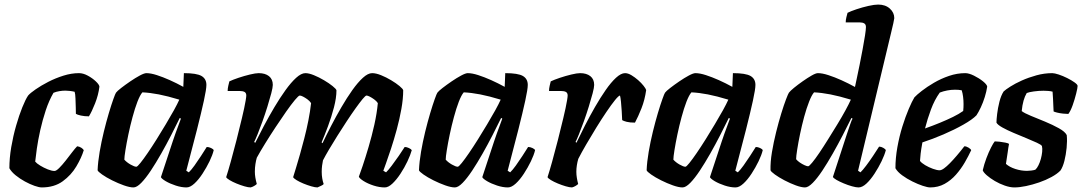

<svg xmlns="http://www.w3.org/2000/svg" viewBox="-20 -820 4734 840"><path d="M162.5 0Q151 0 131 -7Q111 -14 89 -26Q67 -38 48.5 -53Q30 -68 21 -84Q21 -128 29.2 -176.5Q37.5 -225 50.5 -270.2Q63.5 -315.5 77.5 -350.2Q91.5 -385 103 -402Q112.5 -413 136 -429.2Q159.5 -445.5 191 -461.8Q222.5 -478 257.5 -489Q292.5 -500 325.5 -500Q344 -500 364.2 -489Q384.5 -478 399.2 -464Q414 -450 415 -441Q410.5 -404.5 396 -367.8Q381.5 -331 369 -311Q349.5 -311 333.8 -314.5Q318 -318 312 -322Q312 -330.5 311.5 -349.8Q311 -369 310.2 -389.2Q309.5 -409.5 306.5 -418.5Q296 -421 285.2 -422.2Q274.5 -423.5 266 -423.5Q253.5 -423.5 239.8 -421.2Q226 -419 214 -414Q194.5 -380.5 180.2 -337.5Q166 -294.5 156.2 -250.8Q146.5 -207 141.2 -170.2Q136 -133.5 134 -113Q140.5 -105 156 -95.5Q171.5 -86 189 -79Q206.5 -72 218.5 -72Q226 -72 239.2 -85.2Q252.5 -98.5 267.2 -117.2Q282 -136 295.5 -153.8Q309 -171.5 317.5 -180Q327.5 -179 335.8 -173.5Q344 -168 346.5 -163Q336.5 -130 314 -92Q291.5 -54 254.5 -27Q217.5 0 162.5 0Z M564 0Q547.5 0 522 -9Q496.5 -18 470.5 -31Q444.5 -44 426.8 -56.5Q409 -69 407 -75Q408.5 -112 416 -155.8Q423.5 -199.5 434.2 -243.5Q445 -287.5 456 -324.5Q467 -361.5 475.8 -386Q484.5 -410.5 487.5 -414.5Q492.5 -421.5 510.2 -435.2Q528 -449 550 -464Q572 -479 591.5 -489.5Q611 -500 620.5 -500Q639.5 -500 666 -491.5Q692.5 -483 722.8 -469.5Q753 -456 782 -440L784.5 -500Q840.5 -500 861.8 -487.5Q883 -475 883 -448.5Q883 -430 872 -379.5Q861 -329 841.5 -251.8Q822 -174.5 795 -73L806 -66Q817 -76.5 831 -96Q845 -115.5 859.5 -137.8Q874 -160 884.5 -177Q893.5 -177 903.2 -172.5Q913 -168 915 -163Q910 -142 896.8 -114.5Q883.5 -87 866.2 -60.5Q849 -34 830.5 -17Q812 0 796 0Q774 0 748.8 -8.2Q723.5 -16.5 705.2 -27.2Q687 -38 684 -45L735.5 -201Q742 -220 747.5 -235.8Q753 -251.5 759 -267Q765 -282.5 771.5 -301L766.5 -304Q750 -270 729 -229Q708 -188 685 -147.5Q662 -107 639.8 -73.5Q617.5 -40 598 -20Q578.5 0 564 0ZM576.5 -90.5Q581 -90.5 594.2 -107Q607.5 -123.5 626 -150.5Q644.5 -177.5 665 -210.2Q685.5 -243 705.2 -276Q725 -309 740.8 -337.5Q756.5 -366 764.5 -384Q713.5 -399.5 674.8 -407Q636 -414.5 603 -416Q592.5 -404 581.2 -374.8Q570 -345.5 559.8 -307.5Q549.5 -269.5 541.5 -231.2Q533.5 -193 528.8 -163.2Q524 -133.5 524 -121.5Q534 -110 551 -100.2Q568 -90.5 576.5 -90.5Z M1076.5 0Q1066 0 1049 -5Q1032 -10 1014.5 -17.2Q997 -24.5 984.2 -32.2Q971.5 -40 969.5 -45Q978 -71 989.8 -113.5Q1001.5 -156 1014.5 -206.2Q1027.5 -256.5 1038.5 -303.5Q1044 -326 1048.2 -346.2Q1052.5 -366.5 1055 -381.5Q1057.5 -396.5 1057.5 -402Q1057.5 -413.5 1049.8 -417.8Q1042 -422 1027 -422H976Q976 -432.5 978.8 -444.8Q981.5 -457 983.5 -464Q998 -471 1023.2 -479.5Q1048.5 -488 1073.5 -494Q1098.5 -500 1112 -500Q1140 -500 1156.8 -486.8Q1173.5 -473.5 1173.5 -448.5Q1173.5 -437.5 1166.8 -411.8Q1160 -386 1150 -353.8Q1140 -321.5 1128.5 -289.5Q1117 -257.5 1107 -232.8Q1097 -208 1092 -199L1096.5 -195Q1113.5 -229.5 1135 -270Q1156.5 -310.5 1180.5 -351Q1204.5 -391.5 1228.8 -425.2Q1253 -459 1275.5 -479.5Q1298 -500 1316 -500Q1331.5 -500 1353.5 -491Q1375.5 -482 1397.5 -469Q1419.5 -456 1435 -443.5Q1450.5 -431 1452 -425Q1452 -392 1441 -350Q1430 -308 1414.8 -267.2Q1399.5 -226.5 1387 -197L1391 -193.5Q1407.5 -228.5 1428.8 -269.5Q1450 -310.5 1473.8 -351.2Q1497.5 -392 1521.5 -425.8Q1545.5 -459.5 1567.8 -479.8Q1590 -500 1608 -500Q1625 -500 1647.2 -491Q1669.5 -482 1691.2 -469Q1713 -456 1728 -443.5Q1743 -431 1744 -425Q1744 -388 1736 -343.2Q1728 -298.5 1715.8 -253.5Q1703.5 -208.5 1690.8 -169.8Q1678 -131 1668.5 -104.8Q1659 -78.5 1657 -73L1669 -66Q1679 -75.5 1694 -95.5Q1709 -115.5 1724.8 -138.2Q1740.5 -161 1750.5 -177Q1759.5 -177 1769.2 -172.2Q1779 -167.5 1781.5 -163Q1775.5 -141.5 1762.5 -114Q1749.5 -86.5 1732.2 -60.2Q1715 -34 1697 -17Q1679 0 1663.5 0Q1640 0 1614.5 -8.2Q1589 -16.5 1571 -27.8Q1553 -39 1550 -47Q1555 -60 1566.8 -94.8Q1578.5 -129.5 1592.5 -176.8Q1606.5 -224 1617.8 -274.5Q1629 -325 1633 -369Q1627 -378 1617 -385.2Q1607 -392.5 1597.8 -397.2Q1588.5 -402 1583.5 -402Q1579 -402 1566.2 -386.5Q1553.5 -371 1535.2 -345.5Q1517 -320 1496.5 -288.8Q1476 -257.5 1456 -225.8Q1436 -194 1419.5 -166Q1403 -138 1393 -118.5Q1391 -109 1389.2 -95.8Q1387.5 -82.5 1387.5 -68.5Q1387.5 -53 1389.8 -39.8Q1392 -26.5 1396 -15Q1395 -12 1385.5 -7.5Q1376 -3 1369 0Q1358.5 0 1341.5 -5Q1324.5 -10 1307 -17.2Q1289.5 -24.5 1277 -32.2Q1264.5 -40 1262.5 -45Q1267.5 -60.5 1275.2 -86.2Q1283 -112 1292.5 -145Q1302 -178 1311.5 -215.5Q1321.5 -254 1329.2 -293.2Q1337 -332.5 1341 -369Q1334.5 -378.5 1324.5 -385.8Q1314.5 -393 1305.5 -397.5Q1296.5 -402 1291.5 -402Q1286.5 -402 1270.2 -382.5Q1254 -363 1232 -331.8Q1210 -300.5 1185.8 -263.8Q1161.5 -227 1139.8 -191.8Q1118 -156.5 1103.5 -130Q1100 -118 1097.5 -102.2Q1095 -86.5 1095 -69Q1095 -56.5 1097.2 -43Q1099.5 -29.5 1103.5 -15Q1099.5 -11 1092 -6.5Q1084.5 -2 1076.5 0Z M1970 0Q1953.5 0 1928 -9Q1902.5 -18 1876.5 -31Q1850.5 -44 1832.8 -56.5Q1815 -69 1813 -75Q1814.5 -112 1822 -155.8Q1829.5 -199.5 1840.2 -243.5Q1851 -287.5 1862 -324.5Q1873 -361.5 1881.8 -386Q1890.5 -410.5 1893.5 -414.5Q1898.5 -421.5 1916.2 -435.2Q1934 -449 1956 -464Q1978 -479 1997.5 -489.5Q2017 -500 2026.5 -500Q2045.5 -500 2072 -491.5Q2098.5 -483 2128.8 -469.5Q2159 -456 2188 -440L2190.5 -500Q2246.5 -500 2267.8 -487.5Q2289 -475 2289 -448.5Q2289 -430 2278 -379.5Q2267 -329 2247.5 -251.8Q2228 -174.5 2201 -73L2212 -66Q2223 -76.5 2237 -96Q2251 -115.5 2265.5 -137.8Q2280 -160 2290.5 -177Q2299.5 -177 2309.2 -172.5Q2319 -168 2321 -163Q2316 -142 2302.8 -114.5Q2289.5 -87 2272.2 -60.5Q2255 -34 2236.5 -17Q2218 0 2202 0Q2180 0 2154.8 -8.2Q2129.5 -16.5 2111.2 -27.2Q2093 -38 2090 -45L2141.5 -201Q2148 -220 2153.5 -235.8Q2159 -251.5 2165 -267Q2171 -282.5 2177.5 -301L2172.5 -304Q2156 -270 2135 -229Q2114 -188 2091 -147.5Q2068 -107 2045.8 -73.5Q2023.5 -40 2004 -20Q1984.5 0 1970 0ZM1982.5 -90.5Q1987 -90.5 2000.2 -107Q2013.5 -123.5 2032 -150.5Q2050.5 -177.5 2071 -210.2Q2091.5 -243 2111.2 -276Q2131 -309 2146.8 -337.5Q2162.5 -366 2170.5 -384Q2119.5 -399.5 2080.8 -407Q2042 -414.5 2009 -416Q1998.5 -404 1987.2 -374.8Q1976 -345.5 1965.8 -307.5Q1955.5 -269.5 1947.5 -231.2Q1939.5 -193 1934.8 -163.2Q1930 -133.5 1930 -121.5Q1940 -110 1957 -100.2Q1974 -90.5 1982.5 -90.5Z M2482.5 0Q2472 0 2455 -5Q2438 -10 2420.5 -17.2Q2403 -24.5 2390.2 -32.2Q2377.5 -40 2375.5 -45Q2384 -71 2395.8 -113.5Q2407.5 -156 2420.5 -206.2Q2433.5 -256.5 2444.5 -303.5Q2450 -326 2454.2 -346.2Q2458.5 -366.5 2461 -381.5Q2463.5 -396.5 2463.5 -402Q2463.5 -413.5 2455.8 -417.8Q2448 -422 2433 -422H2382Q2382 -432.5 2384.8 -444.8Q2387.5 -457 2389.5 -464Q2404 -471 2429.2 -479.5Q2454.5 -488 2479.5 -494Q2504.5 -500 2518 -500Q2546 -500 2562.8 -486.8Q2579.5 -473.5 2579.5 -448.5Q2579.5 -437.5 2572.8 -411.8Q2566 -386 2556 -353.8Q2546 -321.5 2534.5 -289.5Q2523 -257.5 2513 -232.8Q2503 -208 2498 -199L2502 -195.5Q2518.5 -230 2539.2 -270.8Q2560 -311.5 2583.2 -352Q2606.5 -392.5 2629.8 -426Q2653 -459.5 2675 -479.8Q2697 -500 2714.5 -500Q2727.5 -500 2742.5 -491Q2757.5 -482 2771.8 -469.5Q2786 -457 2795.8 -444.5Q2805.5 -432 2807 -426Q2801 -383 2786.5 -346.2Q2772 -309.5 2758 -283.5Q2736 -283.5 2722 -287Q2708 -290.5 2702 -294.5Q2701.5 -313 2700 -334.2Q2698.5 -355.5 2696.8 -374.5Q2695 -393.5 2692.5 -402Q2686.5 -401.5 2670.5 -381.8Q2654.5 -362 2633 -330.2Q2611.5 -298.5 2588.5 -261.2Q2565.5 -224 2544.8 -188.2Q2524 -152.5 2510 -125Q2506 -111.5 2503.8 -97.2Q2501.5 -83 2501.5 -68.5Q2501.5 -55 2503.8 -41.5Q2506 -28 2509.5 -15Q2505.5 -11 2498 -6.5Q2490.5 -2 2482.5 0Z M2966 0Q2949.5 0 2924 -9Q2898.5 -18 2872.5 -31Q2846.5 -44 2828.8 -56.5Q2811 -69 2809 -75Q2810.5 -112 2818 -155.8Q2825.5 -199.5 2836.2 -243.5Q2847 -287.5 2858 -324.5Q2869 -361.5 2877.8 -386Q2886.5 -410.5 2889.5 -414.5Q2894.5 -421.5 2912.2 -435.2Q2930 -449 2952 -464Q2974 -479 2993.5 -489.5Q3013 -500 3022.5 -500Q3041.5 -500 3068 -491.5Q3094.5 -483 3124.8 -469.5Q3155 -456 3184 -440L3186.5 -500Q3242.5 -500 3263.8 -487.5Q3285 -475 3285 -448.5Q3285 -430 3274 -379.5Q3263 -329 3243.5 -251.8Q3224 -174.5 3197 -73L3208 -66Q3219 -76.5 3233 -96Q3247 -115.5 3261.5 -137.8Q3276 -160 3286.5 -177Q3295.5 -177 3305.2 -172.5Q3315 -168 3317 -163Q3312 -142 3298.8 -114.5Q3285.5 -87 3268.2 -60.5Q3251 -34 3232.5 -17Q3214 0 3198 0Q3176 0 3150.8 -8.2Q3125.5 -16.5 3107.2 -27.2Q3089 -38 3086 -45L3137.5 -201Q3144 -220 3149.5 -235.8Q3155 -251.5 3161 -267Q3167 -282.5 3173.5 -301L3168.5 -304Q3152 -270 3131 -229Q3110 -188 3087 -147.5Q3064 -107 3041.8 -73.5Q3019.5 -40 3000 -20Q2980.5 0 2966 0ZM2978.5 -90.5Q2983 -90.5 2996.2 -107Q3009.5 -123.5 3028 -150.5Q3046.5 -177.5 3067 -210.2Q3087.5 -243 3107.2 -276Q3127 -309 3142.8 -337.5Q3158.5 -366 3166.5 -384Q3115.5 -399.5 3076.8 -407Q3038 -414.5 3005 -416Q2994.5 -404 2983.2 -374.8Q2972 -345.5 2961.8 -307.5Q2951.5 -269.5 2943.5 -231.2Q2935.5 -193 2930.8 -163.2Q2926 -133.5 2926 -121.5Q2936 -110 2953 -100.2Q2970 -90.5 2978.5 -90.5Z M3502 0Q3486 0 3461.5 -9Q3437 -18 3412.2 -31Q3387.5 -44 3370.2 -56.5Q3353 -69 3351 -75Q3350 -110.5 3357.2 -154Q3364.5 -197.5 3375.5 -241.8Q3386.5 -286 3398 -323.5Q3409.5 -361 3419 -385.8Q3428.5 -410.5 3431.5 -414.5Q3437 -422 3453.8 -435.8Q3470.5 -449.5 3491.5 -464.2Q3512.5 -479 3530.8 -489.5Q3549 -500 3558.5 -500Q3577.5 -500 3604.5 -491.2Q3631.5 -482.5 3661.5 -469Q3691.5 -455.5 3720.5 -439.5Q3722.5 -449.5 3728.2 -475.8Q3734 -502 3740.8 -536.2Q3747.5 -570.5 3754 -604.5Q3760.5 -638.5 3764.5 -665Q3768.5 -691.5 3768.5 -701.5Q3768.5 -713 3761.2 -717.5Q3754 -722 3741.5 -722H3680Q3680 -733 3683 -744.8Q3686 -756.5 3688 -764Q3702 -771 3727.2 -779.5Q3752.5 -788 3779 -794Q3805.5 -800 3822 -800Q3853.5 -800 3873 -782.5Q3892.5 -765 3892.5 -740.5Q3892.5 -737 3888.2 -717.8Q3884 -698.5 3878.5 -676.5L3734 -73L3744.5 -66Q3754.5 -75.5 3769.2 -95Q3784 -114.5 3799.5 -137.8Q3815 -161 3826 -178.5Q3835 -178.5 3844.2 -173.2Q3853.5 -168 3855.5 -163Q3850 -142 3836.8 -114.5Q3823.5 -87 3806.2 -60.5Q3789 -34 3770.8 -17Q3752.5 0 3736 0Q3725.5 0 3707.5 -5Q3689.5 -10 3671 -17.8Q3652.5 -25.5 3639.2 -33.2Q3626 -41 3624 -46L3685 -233Q3693 -256.5 3699.5 -275.8Q3706 -295 3710 -301L3705 -304Q3688.5 -270 3667.2 -229Q3646 -188 3623 -147.5Q3600 -107 3577.8 -73.5Q3555.5 -40 3535.8 -20Q3516 0 3502 0ZM3515.5 -92.5Q3520 -92.5 3533.2 -108.5Q3546.5 -124.5 3564.8 -151.5Q3583 -178.5 3603.2 -211Q3623.5 -243.5 3643.5 -276.2Q3663.5 -309 3679 -337.5Q3694.5 -366 3702.5 -384Q3651.5 -399.5 3612.8 -407Q3574 -414.5 3541.5 -416Q3531 -404 3519.8 -375.2Q3508.5 -346.5 3498.2 -308.8Q3488 -271 3480.2 -233.5Q3472.5 -196 3467.8 -166Q3463 -136 3463 -123.5Q3469 -116 3479.2 -109Q3489.5 -102 3500 -97.2Q3510.5 -92.5 3515.5 -92.5Z M4049.5 0Q4038.5 0 4017.2 -7Q3996 -14 3971.8 -26Q3947.5 -38 3927 -53Q3906.5 -68 3897.5 -84Q3897.5 -128.5 3906 -176Q3914.5 -223.5 3928 -266.8Q3941.5 -310 3955.8 -343.5Q3970 -377 3980.5 -394Q3990.5 -405 4013 -422.5Q4035.5 -440 4066.2 -458Q4097 -476 4132.2 -488Q4167.5 -500 4203 -500Q4219 -500 4241.2 -489Q4263.5 -478 4280.8 -464Q4298 -450 4299 -441Q4296 -420 4288.5 -395.8Q4281 -371.5 4271 -350.2Q4261 -329 4252 -315.5Q4234 -297 4194.8 -274.8Q4155.5 -252.5 4107.8 -232Q4060 -211.5 4015.5 -197Q4009.5 -164 4007.8 -147.8Q4006 -131.5 4005 -116Q4011.5 -107 4027.5 -97.5Q4043.5 -88 4061.5 -81.5Q4079.5 -75 4090.5 -75Q4098.5 -75 4110 -83.2Q4121.5 -91.5 4136 -106.2Q4150.5 -121 4166.5 -139.8Q4182.5 -158.5 4199 -180Q4208 -180 4217.5 -174Q4227 -168 4229 -163Q4217.5 -138 4201 -109.5Q4184.5 -81 4162.5 -56Q4140.5 -31 4112.5 -15.5Q4084.5 0 4049.5 0ZM4027 -258Q4061 -270 4092 -282.8Q4123 -295.5 4149.5 -308.5Q4176 -321.5 4194 -334.5Q4195 -342.5 4195.2 -350Q4195.5 -357.5 4195.5 -365Q4195.5 -381 4193.5 -396.8Q4191.5 -412.5 4187.5 -425Q4180 -426.5 4172.8 -427Q4165.5 -427.5 4157.5 -427.5Q4141 -427.5 4124 -424.2Q4107 -421 4091.5 -415Q4068.5 -383 4053 -341.2Q4037.5 -299.5 4027 -258Z M4418 0Q4399 0 4376 -8Q4353 -16 4332.2 -28.2Q4311.5 -40.5 4297 -53.2Q4282.5 -66 4279.5 -75Q4285.5 -101.5 4295.5 -128Q4305.5 -154.5 4315.8 -174.5Q4326 -194.5 4332 -201.5Q4340 -201.5 4353.2 -200Q4366.5 -198.5 4378.8 -196Q4391 -193.5 4394.5 -190.5Q4391.5 -176 4388.5 -152.5Q4385.5 -129 4381 -103Q4396.5 -89 4422 -80.8Q4447.5 -72.5 4473 -72.5Q4481 -72.5 4491.5 -73.8Q4502 -75 4509.5 -77.5Q4517 -84 4523.2 -96.8Q4529.5 -109.5 4533.8 -125Q4538 -140.5 4539.5 -155.5Q4541 -170.5 4538.5 -181Q4536 -186.5 4516.5 -195.5Q4497 -204.5 4469.5 -215.8Q4442 -227 4414.2 -238.8Q4386.5 -250.5 4365.5 -262.2Q4344.5 -274 4339.5 -283.5Q4339.5 -296 4342.5 -321.5Q4345.5 -347 4352.5 -374.8Q4359.5 -402.5 4371 -420Q4379.5 -428 4400.2 -441.2Q4421 -454.5 4450.5 -467.8Q4480 -481 4514.5 -490.5Q4549 -500 4583.5 -500Q4593.5 -500 4611.8 -494Q4630 -488 4649 -478.5Q4668 -469 4681.2 -459.5Q4694.5 -450 4694.5 -444Q4694.5 -435.5 4688.2 -410.5Q4682 -385.5 4673 -360Q4664 -334.5 4654 -321.5Q4644.5 -321.5 4630.5 -323Q4616.5 -324.5 4604.5 -327.5Q4592.5 -330.5 4589.5 -332.5Q4589 -347 4588.2 -360.2Q4587.5 -373.5 4587 -387.8Q4586.5 -402 4585 -419Q4576 -421.5 4565 -422.2Q4554 -423 4545.5 -423Q4524.5 -423 4503 -420Q4481.5 -417 4472 -413Q4463.5 -399 4458 -379.5Q4452.5 -360 4450 -334Q4461.5 -325 4490.2 -313.2Q4519 -301.5 4552.2 -287.8Q4585.5 -274 4612.5 -259Q4639.5 -244 4647 -229Q4649.5 -203.5 4646.5 -173.2Q4643.5 -143 4636.8 -116.2Q4630 -89.5 4619.5 -74Q4605 -59 4580.2 -45.5Q4555.5 -32 4526.5 -22Q4497.5 -12 4469 -6Q4440.5 0 4418 0Z"/></svg>

Font: Texturina Medium
Style: Italic
Weight: 500
Italic angle: -11°
Designer: Guillermo Torres Carreño
Foundry: Omnibus-Type
Version: Version 1.002